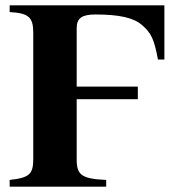

<svg xmlns="http://www.w3.org/2000/svg" viewBox="-20 -696 660 716"><path d="M593 -676H16V-651C85 -647 104 -633 104 -575V-103C104 -47 90 -33 16 -25V0H376V-25C284 -29 266 -44 266 -101V-326H494V-373H266V-591C266 -628 285 -642 336 -642C424 -642 478 -630 509 -603C544 -573 555 -550 569 -474H593Z"/></svg>

Font: XITS
Style: Bold
Weight: 700
Designer: MicroPress Inc., with final additions and corrections provided by Coen Hoffman, Elsevier (retired)
Version: Version 1.302